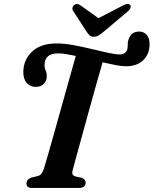

<svg xmlns="http://www.w3.org/2000/svg" viewBox="-20 -926 757 946"><path d="M338.5 -89Q334 -74 337.8 -67Q341.5 -60 351 -57L384 -49.5Q403 -41 402 -26Q401.5 0 369 0H138Q110 0 110.5 -23Q111 -42.5 134.5 -51L166 -58.5Q177 -61.5 184.2 -70.5Q191.5 -79.5 197.5 -99Q205 -123.5 219.8 -174.8Q234.5 -226 252.8 -291.5Q271 -357 290.2 -425.2Q309.5 -493.5 326 -553Q342.5 -612.5 353.5 -650.5Q328 -656 305.8 -659.5Q283.5 -663 267.5 -663Q232.5 -663 216.5 -648.8Q200.5 -634.5 199.5 -609Q198.5 -592.5 204.5 -579.8Q210.5 -567 210.5 -549.5Q210 -527.5 195.8 -512.8Q181.5 -498 156 -498Q127.5 -498 110.5 -518.8Q93.5 -539.5 95 -576Q97 -633.5 139.2 -672.8Q181.5 -712 259.5 -712Q296.5 -712 341.2 -703.8Q386 -695.5 430.5 -684.8Q475 -674 511.5 -666Q548 -658 568.5 -658Q599.5 -658 607 -683Q609.5 -692 609.2 -701.2Q609 -710.5 610.5 -721Q615 -743.5 628.2 -757Q641.5 -770.5 665.5 -770.5Q688.5 -770.5 703 -754Q717.5 -737.5 717 -706Q716 -657.5 684.8 -628.5Q653.5 -599.5 601 -599.5Q580.5 -599.5 550.2 -605.2Q520 -611 485.5 -619Q472.5 -574.5 455.5 -514.2Q438.5 -454 420.5 -388.5Q402.5 -323 385.8 -262.5Q369 -202 356.5 -155.8Q344 -109.5 338.5 -89ZM492.5 -771Q478 -759 467 -752Q456 -745 442.5 -745Q428.5 -745 421.2 -752Q414 -759 406 -771L340.5 -872Q335 -881 337.2 -889Q339.5 -897 346 -901.5Q361 -912 377.5 -899L465 -836.5L586 -899Q611 -912.5 621.5 -901.5Q625 -897.5 623.5 -889Q622 -880.5 611.5 -871.5Z"/></svg>

Font: Fraunces 72pt Soft SemiBold
Style: Italic
Weight: 600
Italic angle: -16°
Version: Version 1.000;[b76b70a41]